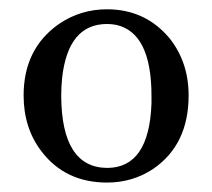

<svg xmlns="http://www.w3.org/2000/svg" viewBox="-20 -845 452 409"><path d="M208 -793.9Q125 -793.9 112.3 -678.7Q110.4 -660.2 110.4 -640.6Q111.3 -488.3 208 -487.3Q297.9 -487.3 302.7 -625Q302.7 -632.8 302.7 -640.6Q302.7 -775.4 227.5 -792Q217.8 -793.9 208 -793.9ZM208 -825.2Q290 -825.2 341.8 -762.7Q381.8 -711.9 381.8 -641.6Q381.8 -537.1 306.6 -485.4Q262.7 -456.1 208 -456.1Q119.1 -456.1 68.4 -522.5Q30.3 -572.3 30.3 -641.6Q30.3 -741.2 105.5 -793.9Q151.4 -825.2 208 -825.2Z"/></svg>

Font: GenYoMin JP SemiBold
Style: Regular
Weight: 600
Version: Version 1.001;PS 1;hotconv 16.6.51;makeotf.lib2.5.65220 DEVE